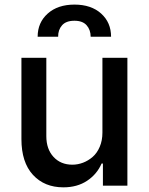

<svg xmlns="http://www.w3.org/2000/svg" viewBox="-20 -792 634 819"><path d="M140.6 -635.3Q140.6 -695.7 183.4 -734Q226.2 -772.4 297.6 -772.4Q369 -772.4 411.4 -734.2Q453.8 -696 453.8 -635.3H366.8Q366.5 -665.1 349.4 -684.3Q332.4 -703.5 297.6 -703.5Q261.7 -703.5 244.7 -684.1Q227.6 -664.8 228 -635.3ZM416.9 -226.2V-545.5H523.4V0H419V-94.5H413.4Q393.5 -48.7 351.4 -20.8Q309.3 7.1 250.4 7.1Q169.4 7.1 120.4 -46.3Q71.4 -99.8 71.4 -198.5V-545.5H177.6V-211.3Q177.6 -155.9 208.3 -122.7Q239 -89.5 288.7 -89.5Q311.8 -89.5 334.2 -98Q356.5 -106.5 375.4 -122.9Q394.2 -139.2 405.5 -166Q416.9 -192.8 416.9 -226.2Z"/></svg>

Font: TID UI Medium
Style: Regular
Weight: 500
Designer: The TID Project Authors
Foundry: Bakken & Bæck
Version: Version 1.001;hotconv 1.0.109;makeotfexe 2.5.65596